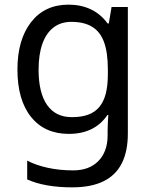

<svg xmlns="http://www.w3.org/2000/svg" viewBox="-20 -566 655 826"><path d="M275 -546Q328 -546 370.5 -526Q413 -506 443 -465H448L460 -536H530V9Q530 85 504 136.5Q478 188 425 214Q372 240 290 240Q232 240 183.5 231.5Q135 223 97 206V125Q135 145 186 156Q237 167 295 167Q364 167 403.5 126.5Q443 86 443 16V-5Q443 -17 444 -39.5Q445 -62 446 -71H442Q414 -30 372.5 -10Q331 10 276 10Q172 10 113.5 -63Q55 -136 55 -267Q55 -395 113.5 -470.5Q172 -546 275 -546ZM287 -472Q242 -472 210.5 -448Q179 -424 162.5 -378Q146 -332 146 -266Q146 -167 182.5 -114.5Q219 -62 289 -62Q330 -62 359 -72.5Q388 -83 407 -105.5Q426 -128 435 -163Q444 -198 444 -246V-267Q444 -340 427.5 -385Q411 -430 376 -451Q341 -472 287 -472Z"/></svg>

Font: Noto Sans Georgian
Style: Regular
Weight: 400
Designer: Monotype Design Team, Akaki Razmadze
Foundry: Google LLC
Version: Version 2.002